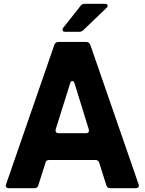

<svg xmlns="http://www.w3.org/2000/svg" viewBox="-20 -982 755 1002"><path d="M26 0Q10 0 10 -13L12 -21L264 -749Q270 -763 285 -763H430Q445 -763 451 -749L703 -21L705 -13Q705 -7 700.5 -3.5Q696 0 689 0H555Q540 0 535 -15L498 -132Q494 -147 478 -147H237Q220 -147 217 -132L180 -15Q176 0 160 0ZM429 -287Q439 -287 442.5 -293Q446 -299 443 -308L369 -547Q368 -553 364.5 -556Q361 -559 358 -559Q349 -559 346 -547L271 -308Q270 -306 270 -302Q270 -287 286 -287ZM321 -816Q306 -816 306 -827Q306 -832 310 -837L400 -951Q407 -962 421 -962H526Q542 -962 542 -952Q542 -946 535 -940L415 -825Q406 -816 393 -816Z"/></svg>

Font: Open Sauce Two ExtraBold
Style: Regular
Weight: 800
Designer: Alfredo Marco Pradil
Foundry: Creative Sauce Fz LLC
Version: Version 1.477